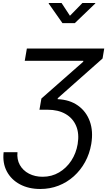

<svg xmlns="http://www.w3.org/2000/svg" viewBox="-20 -1053 719 1288"><path d="M4.4 -32.2H97.2Q92.3 16.6 113.3 54Q134.3 91.3 174.6 112.1Q214.8 132.8 266.1 132.8Q327.1 132.8 376.5 103.5Q425.8 74.2 458.3 24.7Q490.7 -24.9 501 -86.4Q512.7 -156.7 490.7 -208.5Q468.8 -260.3 419.4 -288.6Q370.1 -316.9 299.8 -316.9H244.6L257.8 -392.1L538.6 -639.2V-645H146L160.2 -727.5H679.2L668 -660.6L367.7 -394.5L366.7 -387.7Q447.8 -384.3 503.2 -344.7Q558.6 -305.2 582.5 -239Q606.4 -172.9 592.3 -87.4Q581.1 -21.5 550.8 33.7Q520.5 88.9 475.1 129.6Q429.7 170.4 372.6 192.6Q315.4 214.8 250 214.8Q172.4 214.8 113.8 183.6Q55.2 152.3 25.6 96.4Q-3.9 40.5 4.4 -32.2ZM393.1 -1032.7 449.2 -947.3 532.7 -1032.7H619.6L618.7 -1029.3L481.9 -897.9H398.9L306.6 -1029.3L307.6 -1032.7Z"/></svg>

Font: Inter 18pt
Style: Italic
Weight: 400
Italic angle: -9.3988°
Designer: Rasmus Andersson
Foundry: rsms
Version: Version 4.001;git-66647c0bb